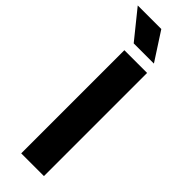

<svg xmlns="http://www.w3.org/2000/svg" viewBox="-351 -961 974 974"><g transform="rotate(45 136.0 -474.0)"><path d="M73.5 0V-740H236.5V0ZM82.5 -798 -39 -948.5H130L227.5 -798Z"/></g></svg>

Font: Encode Sans Semi Expanded
Style: Bold
Weight: 700
Width: 6
Designer: Multiple Designers
Foundry: Impallari Type
Version: Version 3.000; ttfautohint (v1.8.3) -l 8 -r 50 -G 200 -x 14 